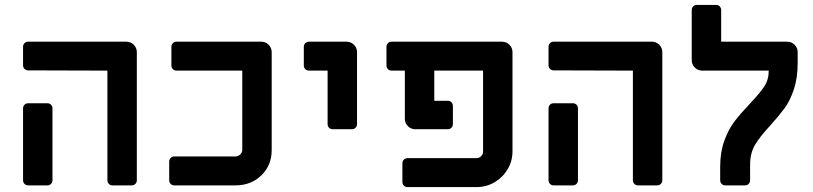

<svg xmlns="http://www.w3.org/2000/svg" viewBox="-20 -756 3314 783"><path d="M418 -21V-468L95 -469Q86 -469 80 -475Q74 -481 74 -490V-565Q74 -574 80 -580Q86 -586 95 -586H495Q513 -586 525.5 -573.5Q538 -561 538 -543V-21Q538 -12 532 -6Q526 0 517 0H439Q430 0 424 -6Q418 -12 418 -21ZM74 -21V-314Q74 -323 80 -329Q86 -335 95 -335H173Q182 -335 188 -329Q194 -323 194 -314V-21Q194 -12 188 -6Q182 0 173 0H95Q86 0 80 -6Q74 -12 74 -21Z M670 -21V-97Q670 -106 676 -112Q682 -118 691 -118H940Q951 -118 959.5 -126Q968 -134 968 -144V-468H700Q691 -468 685 -474Q679 -480 679 -489V-565Q679 -574 685 -580Q691 -586 700 -586H1045Q1063 -586 1075.5 -573.5Q1088 -561 1088 -543V-144Q1088 -82 1046 -41Q1004 0 940 0H691Q682 0 676 -6Q670 -12 670 -21Z M1316 -250V-468H1240Q1231 -468 1225 -474Q1219 -480 1219 -489V-565Q1219 -574 1225 -580Q1231 -586 1240 -586H1393Q1411 -586 1423.5 -573.5Q1436 -561 1436 -543V-250Q1436 -241 1430 -235Q1424 -229 1415 -229H1337Q1328 -229 1322 -235Q1316 -241 1316 -250Z M1621 -14V-90Q1621 -99 1627 -105Q1633 -111 1642 -111H1923Q1934 -111 1942 -119Q1950 -127 1950 -138V-468H1751V-345H1806Q1815 -345 1821 -339Q1827 -333 1827 -324V-250Q1827 -241 1821 -235Q1815 -229 1806 -229H1674Q1656 -229 1643.5 -241.5Q1631 -254 1631 -272V-468H1577Q1568 -468 1562 -474Q1556 -480 1556 -489V-565Q1556 -574 1562 -580Q1568 -586 1577 -586H2027Q2045 -586 2057.5 -573.5Q2070 -561 2070 -543V-139Q2070 -99 2050 -65.5Q2030 -32 1996.5 -12.5Q1963 7 1923 7H1642Q1633 7 1627 1Q1621 -5 1621 -14Z M2561 -21V-468L2238 -469Q2229 -469 2223 -475Q2217 -481 2217 -490V-565Q2217 -574 2223 -580Q2229 -586 2238 -586H2638Q2656 -586 2668.5 -573.5Q2681 -561 2681 -543V-21Q2681 -12 2675 -6Q2669 0 2660 0H2582Q2573 0 2567 -6Q2561 -12 2561 -21ZM2217 -21V-314Q2217 -323 2223 -329Q2229 -335 2238 -335H2316Q2325 -335 2331 -329Q2337 -323 2337 -314V-21Q2337 -12 2331 -6Q2325 0 2316 0H2238Q2229 0 2223 -6Q2217 -12 2217 -21Z M2917 -21V-76Q2917 -136 2934 -182.5Q2951 -229 2975.5 -261Q3000 -293 3038 -333Q3078 -375 3096.5 -403Q3115 -431 3115 -467V-468H2844Q2826 -468 2813.5 -480.5Q2801 -493 2801 -511V-715Q2801 -724 2807 -730Q2813 -736 2822 -736H2900Q2909 -736 2915 -730Q2921 -724 2921 -715V-586H3190Q3208 -586 3220.5 -573.5Q3233 -561 3233 -543V-500Q3233 -438 3217.5 -391.5Q3202 -345 3179.5 -314.5Q3157 -284 3121 -244Q3080 -200 3059.5 -166Q3039 -132 3039 -84V-21Q3039 -12 3033 -6Q3027 0 3018 0H2938Q2929 0 2923 -6Q2917 -12 2917 -21Z"/></svg>

Font: Miriam Libre
Style: Bold
Weight: 700
Designer: Michal Sahar
Foundry: Hagilda
Version: Version 1.001